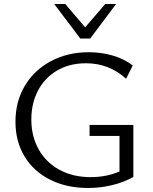

<svg xmlns="http://www.w3.org/2000/svg" viewBox="-20 -927 761 956"><path d="M57 -321Q57 -421 103.5 -499.5Q150 -578 233.5 -622.5Q317 -667 423 -667Q484 -667 541 -650.5Q598 -634 641 -601L608 -535Q523 -612 408 -612Q326 -612 264.5 -576Q203 -540 169.5 -476.5Q136 -413 136 -332Q136 -248 173 -182.5Q210 -117 277 -81Q344 -45 431 -45Q509 -45 575 -73V-250H426V-305H644V-46Q596 -19 537.5 -5Q479 9 419 9Q311 9 229 -32.5Q147 -74 102 -148.5Q57 -223 57 -321ZM305 -907 404 -791 504 -907H558L429 -735H380L250 -907Z"/></svg>

Font: QiushuiShotai Bright
Style: Regular
Weight: 400
Designer: Christian Thalmann (Catharsis Fonts)
Version: Version 1.250;